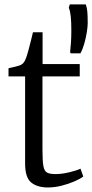

<svg xmlns="http://www.w3.org/2000/svg" viewBox="-20 -837 416 868"><path d="M196 10.5Q149 10.5 121.2 -11.8Q93.5 -34 93.5 -98V-491.5H18.5V-528.5Q27 -530.5 38.8 -533.2Q50.5 -536 60.8 -538.8Q71 -541.5 75 -544Q81 -547.5 84.8 -551.5Q88.5 -555.5 91.8 -561.2Q95 -567 98 -575.5Q102.5 -587.5 108.8 -610.8Q115 -634 120.8 -657Q126.5 -680 129 -691H172.5V-547.5H340.5V-491.5H172V-159.5Q172 -109 176.2 -86Q180.5 -63 193.2 -56.5Q206 -50 231 -50Q259.5 -50 293.8 -58.2Q328 -66.5 344 -74.5L356.5 -39Q342 -28 316 -16.8Q290 -5.5 258.5 2.5Q227 10.5 196 10.5ZM343.5 -596H299.5L297 -601.5Q299.5 -623 301 -647.2Q302.5 -671.5 302.5 -700Q302.5 -738.5 299.8 -763.5Q297 -788.5 291 -802L295.5 -817H368Q373 -802.5 374.8 -784Q376.5 -765.5 376.5 -732Q376.5 -717 372.5 -691.5Q368.5 -666 361 -639.5Q353.5 -613 343.5 -596Z"/></svg>

Font: Merriweather 36pt Light
Style: Regular
Weight: 300
Designer: Eben Sorkin
Foundry: Eben Sorkin
Version: Version 2.100